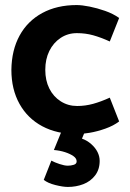

<svg xmlns="http://www.w3.org/2000/svg" viewBox="-20 -518 513 759"><path d="M414 -132Q379 -116 348 -107.5Q317 -99 285 -99Q249 -99 220 -117.5Q191 -136 175 -168Q159 -200 159 -242Q159 -284 175 -316.5Q191 -349 219.5 -368Q248 -387 284 -387Q318 -387 348.5 -378.5Q379 -370 414 -354L451 -447Q427 -464 395.5 -475Q364 -486 334 -492Q304 -498 283 -498Q205 -498 147 -466.5Q89 -435 57.5 -377.5Q26 -320 25 -242Q25 -165 57 -107.5Q89 -50 147 -19Q205 12 283 12Q304 12 334 7Q364 2 396.5 -9.5Q429 -21 451 -38ZM193 75Q217 77 237 83.5Q257 90 270 99Q283 108 283 120Q283 130 271.5 133.5Q260 137 248 137Q235 137 215.5 130.5Q196 124 183 117L153 193Q169 206 199 213.5Q229 221 248 221Q281 221 309.5 210Q338 199 356 175.5Q374 152 374 118Q374 100 365.5 83Q357 66 340.5 51.5Q324 37 304 30L322 -13H229Z"/></svg>

Font: Catamaran Thin
Style: Bold
Weight: 700
Version: Version 2.000